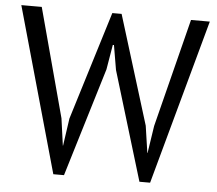

<svg xmlns="http://www.w3.org/2000/svg" viewBox="-51 -756 930 824"><g transform="rotate(5 414.0 -344.5)"><path d="M222 -231 238 -115H239L256 -233L400 -700H440L585 -231L602 -115H603L621 -233L739 -700H820L625 11H579L437 -458L419 -564H414L396 -457L254 11H208L8 -700H96Z"/></g></svg>

Font: PT Sans
Style: Regular
Weight: 400
Designer: A.Korolkova, O.Umpeleva, V.Yefimov
Foundry: ParaType Ltd
Version: Version 2.003